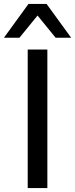

<svg xmlns="http://www.w3.org/2000/svg" viewBox="-40 -957 382 977"><path d="M101 0V-705H201V0ZM-20 -765 105 -937H197L322 -765H243L151 -878L59 -765Z"/></svg>

Font: Nunito Sans 12pt ExtraLight 8pt Medium
Style: Regular
Weight: 500
Version: Version 3.101;gftools[0.9.27]